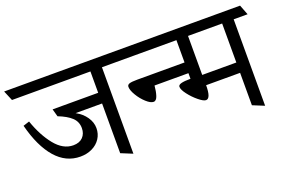

<svg xmlns="http://www.w3.org/2000/svg" viewBox="-111 -854 1736 1177"><g transform="rotate(-20 757.0 -265.5)"><path d="M14.6 -341.3 55.2 -354.5Q89.4 -255.4 142.3 -189.9Q195.3 -124.5 261.2 -124.5Q301.8 -124.5 323.7 -147.2Q345.7 -169.9 345.7 -206.1Q345.7 -248 316.2 -275.6Q286.6 -303.2 230 -325.2L216.3 -375H513.7V-514.2H2L-25.4 -579.6H652.8L678.2 -514.2H588.9V49.8L513.7 19V-305.2H340.8Q382.8 -282.2 406.2 -247.8Q429.7 -213.4 429.7 -175.8Q429.7 -137.7 409.9 -107.7Q390.1 -77.6 355.7 -61Q321.3 -44.4 278.8 -44.4Q185.1 -44.4 118.2 -121.1Q51.3 -197.8 14.6 -341.3Z M1539.1 -514.2H1448.2V49.8L1373 19V-192.4H1151.4Q1151.4 -106.4 1120.1 -106.4Q1104 -106.4 1073.2 -131.6Q1042.5 -156.7 1018.3 -188.5Q994.1 -220.2 994.1 -238.8Q994.1 -251.5 1014.2 -256.8Q1034.2 -262.2 1074.7 -262.2V-298.8H853.5Q850.6 -262.2 841.6 -234.4Q832.5 -206.5 814.5 -206.5Q794.9 -206.5 767.6 -231.4Q740.2 -256.3 720.2 -289.8Q700.2 -323.2 700.2 -345.7Q700.2 -358.9 714.6 -363.8Q729 -368.7 766.6 -368.7H1074.7V-514.2H650.9L624.5 -579.6H1513.7ZM1373 -514.2H1150.4V-259.8H1373Z"/></g></svg>

Font: Vesper Libre
Style: Regular
Weight: 400
Designer: Robert Keller & Kimya Gandhi
Foundry: Mota Italic
Version: Version 1.058